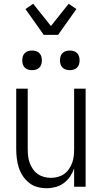

<svg xmlns="http://www.w3.org/2000/svg" viewBox="-20 -990 540 1018"><path d="M227 8Q202 8 178 1.5Q154 -5 134.5 -20.5Q115 -36 101 -57Q87 -78 79.5 -102Q72 -126 69 -150.5Q66 -175 66 -200V-520H127V-200Q127 -181 129 -162.5Q131 -144 137.5 -126.5Q144 -109 154.5 -93.5Q165 -78 180 -67.5Q195 -57 213 -52Q231 -47 250 -47Q269 -47 287 -52Q305 -57 320 -67.5Q335 -78 345.5 -93.5Q356 -109 362.5 -126.5Q369 -144 371 -162.5Q373 -181 373 -200V-520H434V0H373V-97Q365 -74 351.5 -54Q338 -34 318.5 -19.5Q299 -5 275 1.5Q251 8 227 8ZM350 -618Q339 -618 329 -621Q319 -624 311.5 -631.5Q304 -639 301 -649Q298 -659 298 -670Q298 -681 301 -691Q304 -701 311.5 -708.5Q319 -716 329 -719Q339 -722 350 -722Q361 -722 371 -719Q381 -716 388.5 -708.5Q396 -701 399 -691Q402 -681 402 -670Q402 -659 399 -649Q396 -639 388.5 -631.5Q381 -624 371 -621Q361 -618 350 -618ZM150 -618Q139 -618 129 -621Q119 -624 111.5 -631.5Q104 -639 101 -649Q98 -659 98 -670Q98 -681 101 -691Q104 -701 111.5 -708.5Q119 -716 129 -719Q139 -722 150 -722Q161 -722 171 -719Q181 -716 188.5 -708.5Q196 -701 199 -691Q202 -681 202 -670Q202 -659 199 -649Q196 -639 188.5 -631.5Q181 -624 171 -621Q161 -618 150 -618ZM212 -805 115 -942 156 -970 250 -852 344 -970 385 -942 288 -805Z"/></svg>

Font: Iosevka Term Curly Light
Style: Regular
Weight: 300
Designer: Belleve Invis
Foundry: Belleve Invis
Version: Version 32.3.0